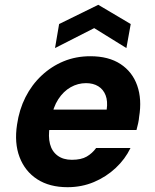

<svg xmlns="http://www.w3.org/2000/svg" viewBox="-20 -767 645 799"><path d="M261 12Q186 12 135 -21Q84 -54 61.5 -113Q39 -172 51 -249Q60 -311 86 -362.5Q112 -414 153 -452.5Q194 -491 245 -512Q296 -533 356 -533Q432 -533 481.5 -500.5Q531 -468 551 -411Q571 -354 559 -281Q558 -268 555 -254.5Q552 -241 548 -226H146L161 -311H424Q429 -346 419.5 -370.5Q410 -395 389 -408Q368 -421 338 -421Q304 -421 274 -404Q244 -387 222.5 -354Q201 -321 192 -270L187 -241Q180 -199 188 -168Q196 -137 219.5 -119.5Q243 -102 279 -102Q318 -102 341 -115.5Q364 -129 380 -151H523Q501 -105 461.5 -68Q422 -31 371 -9.5Q320 12 261 12ZM209 -567 226 -667 389 -747 524 -667 506 -567 372 -650Z"/></svg>

Font: DM Sans 10pt ExtraBold
Style: Italic
Weight: 800
Italic angle: -10°
Version: Version 4.004;gftools[0.9.30]